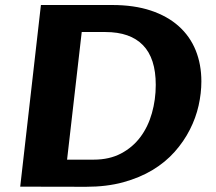

<svg xmlns="http://www.w3.org/2000/svg" viewBox="-20 -735 851 756"><path d="M141.1 -715.3H421.4Q508.3 -715.3 574 -693.4Q639.6 -671.4 683.8 -631.8Q728 -592.3 750.5 -536.9Q772.9 -481.4 772.9 -414.6Q772.9 -368.2 762 -319.3Q751 -270.5 727.5 -224.4Q704.1 -178.2 667.7 -137.2Q631.3 -96.2 580.8 -65.7Q530.3 -35.2 465.1 -17.3Q399.9 0.5 318.4 0.5Q252.9 0.5 189 0.2Q125 0 59.6 0ZM244.1 -106.4H349.1Q410.6 -106.4 456.5 -130.6Q502.4 -154.8 532.7 -195.3Q563 -235.8 578.1 -289.3Q593.3 -342.8 593.3 -400.9Q593.3 -505.4 543 -557.1Q492.7 -608.9 395 -608.9H301.8Z"/></svg>

Font: Proza Libre
Style: Bold Italic
Weight: 700
Designer: Jasper de Waard
Foundry: Jasper de Waard
Version: Version 1.000; ttfautohint (v1.4.1.8-43bc)